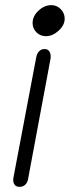

<svg xmlns="http://www.w3.org/2000/svg" viewBox="-20 -532 305 748"><path d="M107 -442Q107 -469 130 -490.5Q153 -512 180 -512Q201 -512 216.5 -496.5Q232 -481 232 -459Q232 -434 208.5 -412.5Q185 -391 159 -391Q137 -391 122 -406Q107 -421 107 -442ZM32 162 121 -308Q124 -324 132.5 -332.5Q141 -341 154 -341Q167 -341 173 -330.5Q179 -320 177 -304L90 162Q88 178 79 187Q70 196 56 196Q43 196 36.5 187Q30 178 32 162Z"/></svg>

Font: Mali
Style: Italic
Weight: 400
Italic angle: -10°
Version: Version 1.000; ttfautohint (v1.6)